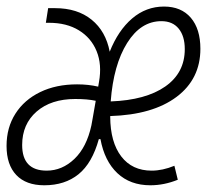

<svg xmlns="http://www.w3.org/2000/svg" viewBox="-27 -547 633 577"><path d="M428.7 -34.2Q461.4 -34.2 497.1 -48.8L507.3 -6.8Q466.3 9.8 424.8 9.8Q364.3 9.8 325.7 -26.6Q287.1 -63 274.9 -128.9H270Q250 -56.6 209 -23.4Q168 9.8 106 9.8Q51.3 9.8 22 -21Q-7.3 -51.8 -7.3 -108.4Q-7.3 -163.6 19.3 -205.3Q45.9 -247.1 93.8 -270.3Q141.6 -293.5 204.6 -293.5Q238.8 -293.5 268.1 -286.6L270.5 -300.8Q279.8 -353 263.4 -393.1Q247.1 -433.1 210.2 -455.8Q173.3 -478.5 120.1 -478.5H110.8L117.7 -522.5H138.2Q205.6 -522.5 248.3 -487.8Q291 -453.1 302.7 -391.6Q328.1 -455.6 370.1 -491.5Q412.1 -527.3 465.8 -527.3Q517.6 -527.3 546.4 -493.7Q575.2 -460 575.2 -400.4Q575.2 -309.6 503.7 -255.9Q432.1 -202.1 304.2 -198.2Q304.2 -197.3 304.2 -195.8Q304.7 -119.6 337.4 -76.9Q370.1 -34.2 428.7 -34.2ZM305.7 -242.2Q411.1 -246.1 469.7 -287.1Q528.3 -328.1 528.3 -399.4Q528.3 -438.5 510 -460.9Q491.7 -483.4 458 -483.4Q396 -483.4 355 -417.7Q314 -352.1 305.7 -242.2ZM247.6 -169.9 251.5 -191.4 260.7 -244.1Q235.8 -249.5 199.2 -249.5Q126.5 -249.5 83 -211.7Q39.6 -173.8 39.6 -111.3Q39.6 -34.2 113.3 -34.2Q159.7 -34.2 196.5 -69.3Q233.4 -104.5 247.6 -169.9Z"/></svg>

Font: Cascadia Code ExtraLight
Style: Italic
Weight: 200
Italic angle: -10°
Monospace: yes
Designer: Aaron Bell
Foundry: Saja Typeworks
Version: Version 2404.023; ttfautohint (v1.8.4)